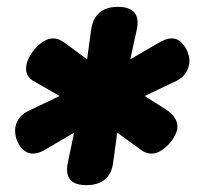

<svg xmlns="http://www.w3.org/2000/svg" viewBox="-20 -610 640 560"><path d="M232 -70Q198 -70 184.5 -86.5Q171 -103 178 -136L196 -223L116 -176Q105 -169 95 -165.5Q85 -162 76 -162Q63 -162 52.5 -169.5Q42 -177 35 -189Q28 -201 25.5 -214.5Q23 -228 25 -240Q28 -256 38.5 -268.5Q49 -281 70 -290L154 -330L84 -370Q66 -379 60 -391.5Q54 -404 57 -420Q59 -432 66.5 -445.5Q74 -459 85 -471Q96 -483 109 -490.5Q122 -498 136 -498Q144 -498 152.5 -494.5Q161 -491 170 -484L234 -437L246 -524Q251 -557 270.5 -573.5Q290 -590 324 -590Q358 -590 372 -573.5Q386 -557 379 -524L360 -437L441 -484Q452 -491 462 -494.5Q472 -498 481 -498Q494 -498 504 -490.5Q514 -483 521 -471Q528 -459 531 -445.5Q534 -432 531 -420Q528 -404 517.5 -391.5Q507 -379 486 -370L402 -330L465 -290Q482 -279 490.5 -265Q499 -251 497 -234Q495 -223 487.5 -210Q480 -197 469.5 -186.5Q459 -176 447 -169Q435 -162 422 -162Q413 -162 404 -165.5Q395 -169 387 -176L322 -223L310 -136Q306 -103 286 -86.5Q266 -70 232 -70Z"/></svg>

Font: Maple Mono
Style: Bold Italic
Weight: 700
Italic angle: -10°
Monospace: yes
Designer: subframe7536
Version: Version 7.000